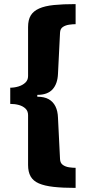

<svg xmlns="http://www.w3.org/2000/svg" viewBox="-20 -757 429 937"><path d="M349 160Q286 160 241.5 155Q197 150 169.5 138Q142 126 129.5 104Q117 82 117 48V-195Q117 -215 104.5 -227Q92 -239 72.5 -244.5Q53 -250 30 -250V-329Q50 -329 70 -335Q90 -341 103.5 -353.5Q117 -366 117 -386V-625Q117 -660 130 -681.5Q143 -703 171 -715.5Q199 -728 243 -732.5Q287 -737 349 -737V-639Q335 -639 317.5 -636.5Q300 -634 287 -625.5Q274 -617 273 -598L263 -397Q261 -348 236.5 -321Q212 -294 162 -294V-285Q196 -285 217.5 -273Q239 -261 250.5 -238Q262 -215 263 -182L273 20Q274 39 287 48Q300 57 317.5 59.5Q335 62 349 62Z"/></svg>

Font: Archivo SemiCondensed Black
Style: Regular
Weight: 900
Width: 4
Designer: Hector Gatti
Foundry: Omnibus-Type
Version: Version 2.001